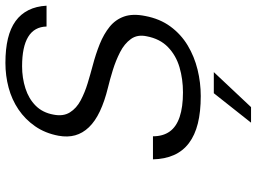

<svg xmlns="http://www.w3.org/2000/svg" viewBox="-136 -594 924 691"><g transform="rotate(-90 325.5 -248.0)"><path d="M326 13Q269 13 227 2.5Q185 -8 156.5 -29.5Q128 -51 113.5 -83.5Q99 -116 98 -159H181Q181 -123 198 -99Q215 -75 250.5 -63Q286 -51 339 -51Q387 -51 429.5 -63.5Q472 -76 502 -105Q532 -134 541 -182Q548 -215 531 -238.5Q514 -262 483.5 -277.5Q453 -293 419 -303.5Q385 -314 356 -321Q307 -333 271 -350Q235 -367 213.5 -389.5Q192 -412 184.5 -439Q177 -466 183 -499Q192 -547 217 -583Q242 -619 277.5 -643Q313 -667 356 -678.5Q399 -690 445 -690Q495 -690 532.5 -681Q570 -672 595.5 -653.5Q621 -635 635 -607Q649 -579 651 -542H576Q575 -586 539 -608Q503 -630 433 -630Q391 -630 353.5 -618Q316 -606 291 -581Q266 -556 259 -517Q252 -482 267 -458Q282 -434 310.5 -419Q339 -404 372 -394Q405 -384 435 -376Q477 -365 513 -350.5Q549 -336 575 -315Q601 -294 612 -263Q623 -232 614 -187Q604 -134 576 -96Q548 -58 508 -34Q468 -10 421 1.5Q374 13 326 13ZM230 194 336 60H412L286 194Z"/></g></svg>

Font: Teachers
Style: Italic
Weight: 400
Italic angle: -11°
Designer: Alfredo Marco Pradil, Chank Diesel
Version: Version 1.001